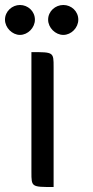

<svg xmlns="http://www.w3.org/2000/svg" viewBox="-21 -746 372 770"><path d="M105 -56C105 4 105 4 194 4V-477C194 -537 194 -537 105 -537ZM-1 -667C-1 -635 28 -606 59 -606C91 -606 119 -635 119 -667C119 -701 91 -726 59 -726C28 -726 -1 -701 -1 -667ZM172 -667C172 -635 201 -606 233 -606C265 -606 293 -635 293 -667C293 -701 265 -726 233 -726C201 -726 172 -701 172 -667Z"/></svg>

Font: Economica
Style: Bold
Weight: 700
Designer: Vicente Lamonaca
Foundry: Vicente Lamonaca
Version: Version 1.100